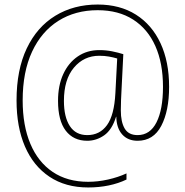

<svg xmlns="http://www.w3.org/2000/svg" viewBox="-20 -730 817 847"><path d="M726 -347Q726 -241 691.5 -175Q657 -109 587 -109Q544 -109 519 -137Q494 -165 493 -215H492Q474 -157 439.5 -133Q405 -109 365 -109Q304 -109 270 -153.5Q236 -198 236 -285Q236 -353 259 -403Q282 -453 323 -481Q364 -509 418 -509Q448 -509 475 -503.5Q502 -498 524 -491L516 -331Q515 -314 514 -289.5Q513 -265 513 -243Q513 -192 530 -163Q547 -134 587 -134Q642 -134 670.5 -190.5Q699 -247 699 -347Q699 -451 665.5 -526.5Q632 -602 567.5 -643.5Q503 -685 411 -685Q312 -685 237.5 -638Q163 -591 121.5 -502Q80 -413 80 -287Q80 -176 114 -95.5Q148 -15 212.5 28.5Q277 72 369 72Q412 72 456.5 62Q501 52 538 35V62Q503 79 460 88Q417 97 369 97Q269 97 198 49.5Q127 2 90 -84Q53 -170 53 -287Q53 -422 98 -516.5Q143 -611 224 -660.5Q305 -710 411 -710Q509 -710 579.5 -665.5Q650 -621 688 -539.5Q726 -458 726 -347ZM262 -285Q262 -214 288 -174Q314 -134 365 -134Q420 -134 452 -178Q484 -222 489 -319L497 -472Q480 -477 460.5 -480.5Q441 -484 418 -484Q350 -484 306 -431.5Q262 -379 262 -285Z"/></svg>

Font: Noto Sans Thai SemCond Thin
Style: Regular
Weight: 100
Width: 4
Designer: Monotype Design Team
Foundry: Monotype Imaging Inc.
Version: Version 2.002; ttfautohint (v1.8.4.7-5d5b)